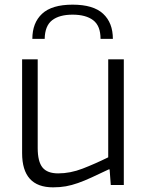

<svg xmlns="http://www.w3.org/2000/svg" viewBox="-20 -795 631 825"><path d="M119 -628Q119 -697 161 -736Q203 -775 292 -775Q381 -775 423 -736Q465 -697 465 -628H412Q412 -684 380.5 -708Q349 -732 292 -732Q235 -732 204 -708Q173 -684 172 -628ZM208 10Q75 10 75 -137V-540H142V-159Q142 -101 162.5 -75.5Q183 -50 230 -50Q282 -50 335 -70.5Q388 -91 445 -119V-540H512V0H456L451 -67H447Q405 -47 373.5 -32.5Q342 -18 315 -8.5Q288 1 263 5.5Q238 10 208 10Z"/></svg>

Font: Encode Sans Normal
Style: Light
Weight: 300
Designer: Pablo Impallari, Andres Torresi
Foundry: Pablo Impallari, Andres Torresi
Version: Version 1.000; ttfautohint (v1.00) -l 8 -r 50 -G 200 -x 14 -